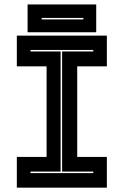

<svg xmlns="http://www.w3.org/2000/svg" viewBox="-20 -864 570 884"><path d="M57.5 0V-141.5H194.5V-558.5H57.5V-700H472V-558.5H335.5V-141.5H472V0ZM120.5 -67H409.5V-74H266V-627H409.5V-634H120.5V-627H259V-74H120.5ZM107 -715.5V-843.5H423V-715.5ZM172 -774.5H364V-781.5H172Z"/></svg>

Font: Tourney ExtraBold
Style: Regular
Weight: 800
Designer: Tyler Finck
Foundry: Etcetera Type Co
Version: Version 1.015